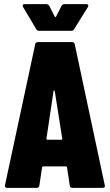

<svg xmlns="http://www.w3.org/2000/svg" viewBox="-20 -902 528 922"><path d="M336 -762 402 -868C407 -877 403 -882 394 -882H289C283 -882 278 -879 275 -873L249 -822C247 -819 245 -819 243 -822L217 -873C214 -879 209 -882 203 -882H99C93 -882 89 -880 89 -875C89 -873 90 -871 91 -868L154 -762C157 -756 162 -754 168 -754H322C328 -754 333 -756 336 -762ZM328 0H473C480 0 484 -3 484 -9C484 -10 483 -11 483 -13L339 -689C338 -696 333 -700 326 -700H162C155 -700 150 -696 149 -689L4 -13C2 -4 6 0 14 0H156C163 0 168 -3 169 -11L182 -98C182 -101 185 -103 188 -103H296C299 -103 302 -101 302 -98L315 -11C316 -3 321 0 328 0ZM203 -236 237 -464C238 -469 242 -469 243 -464L279 -236C279 -233 278 -231 275 -231H207C204 -231 203 -233 203 -236Z"/></svg>

Font: Barlow Condensed ExtraBold
Style: Regular
Weight: 800
Width: 3
Designer: Jeremy Tribby
Foundry: Tribby Type
Version: Version 1.422;hotconv 1.0.109;makeotfexe 2.5.65596